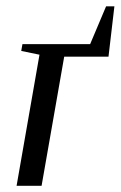

<svg xmlns="http://www.w3.org/2000/svg" viewBox="-20 -602 391 622"><path d="M323.7 -581.5H350.6L331.5 -418.5H188L114.7 0H33.7L107.9 -424.8L48.8 -437L52.7 -459H272Z"/></svg>

Font: Tinos
Style: Italic
Weight: 400
Italic angle: -16.333°
Designer: Steve Matteson
Foundry: Monotype Imaging Inc.
Version: Version 1.32